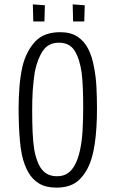

<svg xmlns="http://www.w3.org/2000/svg" viewBox="-20 -853 528 877"><path d="M238 4Q190 4 159 -14.5Q128 -33 109 -66.5Q90 -100 80 -146Q74 -176 71 -209.5Q68 -243 66.5 -280.5Q65 -318 65 -358Q65 -383 66 -408Q67 -433 69 -457.5Q71 -482 74.5 -505.5Q78 -529 83 -551Q100 -619 140 -662.5Q180 -706 255 -706Q303 -706 334 -685.5Q365 -665 383 -629.5Q401 -594 409 -548Q418 -505 420.5 -455.5Q423 -406 423 -356Q423 -313 420.5 -272Q418 -231 412.5 -194Q407 -157 397 -125Q378 -66 341 -31Q304 4 238 4ZM240 -48Q270 -48 290 -62Q310 -76 323.5 -102.5Q337 -129 345 -165Q354 -205 357 -254.5Q360 -304 360 -361Q360 -407 358.5 -447.5Q357 -488 353 -521Q344 -584 321 -621Q298 -658 249 -658Q201 -658 176 -621Q151 -584 139 -525Q136 -505 133.5 -483.5Q131 -462 129.5 -439.5Q128 -417 127.5 -393.5Q127 -370 127 -346Q127 -294 129 -248.5Q131 -203 137 -166Q144 -130 156.5 -103Q169 -76 189.5 -62Q210 -48 240 -48ZM130 -833 185 -829 183 -755H132ZM312 -833 367 -829 365 -755H314Z"/></svg>

Font: Truculenta Light
Style: Regular
Weight: 300
Version: Version 1.002